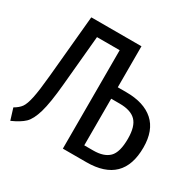

<svg xmlns="http://www.w3.org/2000/svg" viewBox="-153 -856 1050 1034"><g transform="rotate(30 372.5 -338.5)"><path d="M725 -222Q725 0 498 0H352V-612H211L182 -300Q171 -180 153.5 -120.5Q136 -61 110 -36Q84 -11 32 12L10 -59Q38 -75 52 -94.5Q66 -114 76 -161Q86 -208 95 -304L131 -688L134 -685L131 -689H444L443 -688V-434H496Q606 -434 665.5 -381Q725 -328 725 -222ZM629 -221Q629 -298 597 -330.5Q565 -363 496 -363H443V-73H499Q565 -73 597 -105Q629 -137 629 -221Z"/></g></svg>

Font: Fira Sans Extra Condensed
Style: Regular
Weight: 400
Width: 1
Designer: Carrois Corporate & Edenspiekermann AG
Foundry: Carrois Corporate GbR & Edenspiekermann AG
Version: Version 4.203